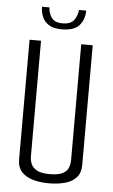

<svg xmlns="http://www.w3.org/2000/svg" viewBox="-55 -807 498 849"><g transform="rotate(5 194.5 -382.5)"><path d="M194.4 5Q155.9 5 124.1 -4Q92.3 -13 73.4 -33.5Q54.5 -54 54.5 -89V-620H105.4V-106.2Q105.4 -87.9 112.8 -71.8Q120.2 -55.6 139.3 -45.7Q158.4 -35.8 194.4 -35.8Q232.9 -35.8 252 -45.7Q271.2 -55.6 277.5 -71.9Q283.8 -88.2 283.8 -106.2V-620H334.8V-89Q334.8 -54 316.8 -33.5Q298.8 -13 267 -4Q235.2 5 194.4 5ZM192.2 -678.2Q154.3 -678.2 133.4 -692.3Q112.5 -706.5 104.5 -727.8Q96.5 -749.2 96.5 -770.2H129.8Q129.8 -746.8 143.6 -725.9Q157.5 -704.9 192.6 -704.9Q230.2 -704.9 244.8 -725.9Q259.5 -746.8 260.5 -770.2H292.7Q292.7 -730.5 269.6 -704.3Q246.5 -678.2 192.2 -678.2Z"/></g></svg>

Font: Smooch Sans Thin
Style: Regular
Weight: 100
Designer: Robert E. Leuschke
Foundry: Robert E. Leuschke
Version: Version 1.010